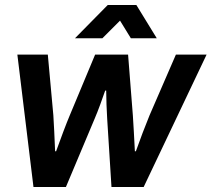

<svg xmlns="http://www.w3.org/2000/svg" viewBox="-20 -743 841 763"><path d="M278 -591H387L457 -661L500 -591H603L522 -723H408ZM113 0H242L356 -271C370 -303 388 -354 398 -383H402C402 -353 404 -302 406 -270L423 0H551L801 -526H679L574 -284C559 -248 534 -182 520 -142H516C514 -185 510 -253 508 -284L489 -526H358L257 -284C245 -256 219 -187 203 -142H199C197 -189 194 -260 192 -285L170 -526H49Z"/></svg>

Font: Archivo SemiBold
Style: Italic
Weight: 600
Italic angle: -10°
Designer: Hector Gatti
Foundry: Omnibus-Type
Version: Version 2.001